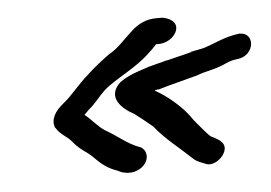

<svg xmlns="http://www.w3.org/2000/svg" viewBox="-35 -466 588 416"><g transform="rotate(-5 259.0 -257.5)"><path d="M318 -422C297 -422 279 -414 263 -399C241 -379 232 -367 213 -355H212C194 -342 176 -328 160 -313C136 -292 122 -272 102 -256C83 -241 72 -223 79 -205L80 -204C89 -189 104 -183 112 -173C124 -158 132 -153 147 -142C161 -131 174 -111 204 -101L215 -96C223 -94 230 -92 243 -95C276 -105 279 -137 259 -147H258C231 -157 213 -175 186 -190C171 -200 161 -214 145 -227L156 -238C170 -249 181 -265 193 -276C220 -300 265 -318 297 -350C302 -354 308 -361 313 -366C336 -364 355 -378 359 -394C363 -412 344 -420 331 -422ZM396 -291C416 -299 436 -300 459 -311C470 -316 474 -317 489 -319C524 -325 529 -373 495 -373H494C460 -369 438 -355 412 -348L387 -343L386 -342C376 -339 366 -337 358 -335L334 -329H332C319 -325 308 -323 294 -319L267 -310C253 -305 240 -299 229 -291C195 -260 229 -232 252 -220C263 -212 278 -200 291 -189C314 -160 346 -136 370 -113H371V-112C380 -104 389 -102 396 -99C412 -91 429 -105 435 -113C454 -140 426 -150 413 -157C405 -164 396 -176 387 -186C382 -192 377 -198 374 -203C359 -224 329 -251 301 -266C302 -267 308 -268 308 -268H311C333 -275 371 -284 396 -291Z"/></g></svg>

Font: Stray Cat
Style: BdExtObl
Weight: 700
Version: Version 1.0